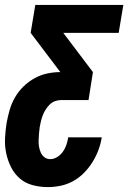

<svg xmlns="http://www.w3.org/2000/svg" viewBox="-29 -540 549 783"><path d="M166 223Q134 223 104 215Q74 207 52 188Q30 169 16.5 142.5Q3 116 -3.5 86Q-10 56 -8.5 24Q-7 -8 -2 -39Q3 -66 10.5 -92Q18 -118 32 -142.5Q46 -167 67 -187.5Q88 -208 113 -221.5Q138 -235 164.5 -240.5Q191 -246 217 -246L96 -406L115 -520H474L455 -406H229L350 -246L332 -132H220Q208 -132 195.5 -127.5Q183 -123 173.5 -113.5Q164 -104 157 -93Q150 -82 145.5 -70Q141 -58 138 -46Q135 -34 133 -22Q131 -8 130 5Q129 18 128.5 31.5Q128 45 130 57.5Q132 70 137 81.5Q142 93 152 101Q162 109 176 109Q191 109 205 100Q219 91 228 78Q237 65 242 50Q247 35 249 20H386Q382 46 372.5 71.5Q363 97 348.5 120.5Q334 144 314 164.5Q294 185 269.5 198.5Q245 212 218.5 217.5Q192 223 166 223Z"/></svg>

Font: Iosevka Heavy Oblique
Style: Regular
Weight: 900
Italic angle: -9°
Monospace: yes
Designer: Belleve Invis
Foundry: Belleve Invis
Version: Version 32.5.0; ttfautohint (v1.8.4)